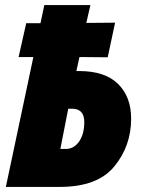

<svg xmlns="http://www.w3.org/2000/svg" viewBox="-20 -734 569 754"><path d="M215 0Q363 0 429 -80.5Q495 -161 495 -268Q495 -354 443.5 -404.5Q392 -455 291 -455H280L292 -510L403 -509L432 -645L319 -644L335 -714H154L139 -643H83L53 -510H111L3 0ZM248 -307H263Q311 -307 311 -255Q311 -207 290.5 -178Q270 -149 238 -149H217Z"/></svg>

Font: Noto Sans Display SemiCondensed Black
Style: Italic
Weight: 900
Width: 4
Designer: Monotype Design team
Foundry: Monotype Imaging Inc.
Version: 1.000